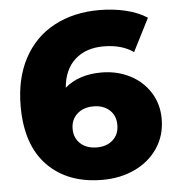

<svg xmlns="http://www.w3.org/2000/svg" viewBox="-52 -763 753 825"><g transform="rotate(-5 324.5 -350.0)"><path d="M633 -225Q633 -154 596.5 -99.5Q560 -45 497.5 -15.5Q435 14 358 14Q208 14 121 -75Q34 -164 34 -331Q34 -451 80.5 -537.5Q127 -624 211 -669Q295 -714 406 -714Q466 -714 520 -701Q574 -688 612 -663L540 -521Q489 -557 411 -557Q335 -557 288 -515Q241 -473 234 -394Q294 -446 392 -446Q458 -446 513 -418.5Q568 -391 600.5 -340.5Q633 -290 633 -225ZM441 -216Q441 -256 414.5 -280Q388 -304 345 -304Q302 -304 275 -279.5Q248 -255 248 -215Q248 -176 274.5 -151.5Q301 -127 346 -127Q388 -127 414.5 -151Q441 -175 441 -216Z"/></g></svg>

Font: Montserrat Alternates ExtraBold
Style: Regular
Weight: 800
Designer: Julieta Ulanovsky
Foundry: Julieta Ulanovsky
Version: Version 7.200